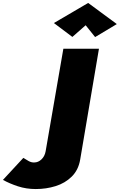

<svg xmlns="http://www.w3.org/2000/svg" viewBox="-270 -1030 811 1300"><path d="M-112 39 -250 188Q-205 213 -148.5 231.5Q-92 250 -28 250Q43 250 107 230Q171 210 216 165.5Q261 121 273 50L400 -700H159L39 -6Q33 28 11 49Q-11 70 -38 70Q-57 71 -76 60.5Q-95 50 -112 39ZM310 -859 374 -779 521 -867 327 -1010 95 -874 220 -780Z"/></svg>

Font: Jost Black
Style: Italic
Weight: 900
Italic angle: -5°
Version: Version 3.710